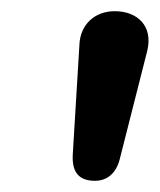

<svg xmlns="http://www.w3.org/2000/svg" viewBox="-20 -733 285 343"><path d="M150 -410C169 -410 187 -421 194 -449L243 -642C254 -687 225 -713 185 -713C149 -713 124 -689 122 -655L110 -457C108 -422 124 -410 150 -410Z"/></svg>

Font: SN Pro Semibold
Style: Italic
Weight: 600
Italic angle: -9°
Designer: Tobias Whetton
Foundry: Supernotes
Version: Version 1.001;Glyphs 3.2 (3249)